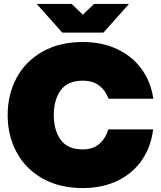

<svg xmlns="http://www.w3.org/2000/svg" viewBox="-20 -946 820 978"><path d="M19 -360Q19 -465 64.5 -549.5Q110 -634 196.5 -683Q283 -732 402 -732Q501 -732 578.5 -695Q656 -658 702.5 -592.5Q749 -527 761 -443H533Q517 -486 484.5 -510.5Q452 -535 402 -535Q325 -535 289.5 -486.5Q254 -438 254 -360Q254 -282 289.5 -233.5Q325 -185 402 -185Q499 -185 532 -287H760Q750 -201 704.5 -133Q659 -65 581 -26.5Q503 12 402 12Q283 12 196.5 -37Q110 -86 64.5 -170.5Q19 -255 19 -360ZM167 -926H345L402 -871L459 -926H637L507 -780H297Z"/></svg>

Font: Aspekta 1000
Style: Regular
Weight: 1000
Designer: Ivo Dolenc
Version: Version 2.000